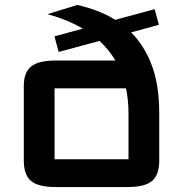

<svg xmlns="http://www.w3.org/2000/svg" viewBox="-20 -749 738 774"><path d="M204 5Q134.5 5 105.2 -19.5Q76 -44 76 -102V-403Q76 -457.5 105.8 -481.2Q135.5 -505 204 -505H445Q432 -527.5 416 -547Q400 -566.5 381 -584L216.5 -539.5L199.5 -602.5L314 -633.5Q282.5 -652 247 -666.5Q211.5 -681 171.5 -692L291.5 -729Q334 -719.5 372.2 -704.8Q410.5 -690 444.5 -669L603.5 -712L620.5 -649L508.5 -618.5Q561.5 -566 591.8 -486.2Q622 -406.5 622 -290.5V-102Q622 -44 593 -19.5Q564 5 494 5ZM488 -393H200Q200 -393 200 -393Q200 -393 200 -393V-107Q200 -107 200 -107Q200 -107 200 -107H498Q498 -107 498 -107Q498 -107 498 -107V-290.5Q498 -318.5 495.5 -343.8Q493 -369 488 -393Z"/></svg>

Font: Science Gothic
Style: Regular
Weight: 400
Designer: Thomas Phinney, Vassil Kateliev, Brandon Buerkle
Foundry: Font Detective LLC
Version: Version 1.018